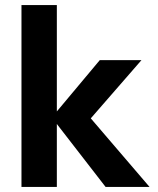

<svg xmlns="http://www.w3.org/2000/svg" viewBox="-20 -740 625 760"><path d="M398 0 185 -275 375 -502H540L291 -216V-328L572 0ZM65 0V-720H205V0Z"/></svg>

Font: DM Sans 16pt ExtraBold
Style: Regular
Weight: 800
Version: Version 4.004;gftools[0.9.30]